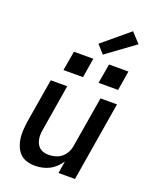

<svg xmlns="http://www.w3.org/2000/svg" viewBox="-176 -1076 952 1182"><g transform="rotate(20 300.0 -484.5)"><path d="M201 8Q173 8 146.5 0Q120 -8 102 -26.5Q84 -45 74 -69.5Q64 -94 60.5 -121Q57 -148 59 -176Q61 -204 65 -232L113 -520H221L171 -217Q168 -201 167.5 -184.5Q167 -168 170 -153Q173 -138 180 -124.5Q187 -111 198.5 -101.5Q210 -92 225.5 -88Q241 -84 258 -84Q279 -84 301.5 -90.5Q324 -97 342 -112Q360 -127 370.5 -148Q381 -169 384 -191L439 -520H547L461 0H353L366 -80Q352 -59 333.5 -41.5Q315 -24 293 -13Q271 -2 247.5 3Q224 8 201 8ZM523 -606H395L417 -734H544ZM293 -606H165L187 -734H314ZM360 -778 312 -832 486 -977 545 -913Z"/></g></svg>

Font: Iosevka SS04 Semibold Extended
Style: Italic
Weight: 600
Width: 7
Italic angle: -9°
Monospace: yes
Designer: Belleve Invis
Foundry: Belleve Invis
Version: Version 19.0.0; ttfautohint (v1.8.4)